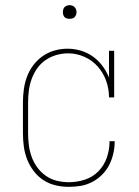

<svg xmlns="http://www.w3.org/2000/svg" viewBox="-20 -717 540 745"><path d="M247 8Q221 8 195.5 2Q170 -4 148.5 -18Q127 -32 111 -53Q95 -74 85.5 -98Q76 -122 72.5 -148Q69 -174 69 -200V-320Q69 -345 72.5 -370.5Q76 -396 85 -420Q94 -444 109.5 -464.5Q125 -485 146 -499.5Q167 -514 191.5 -521Q216 -528 242 -528Q268 -528 293.5 -520.5Q319 -513 340 -498Q361 -483 377 -462Q393 -441 403 -416V-520H423V-339H403Q403 -372 392 -403Q381 -434 359.5 -458.5Q338 -483 307.5 -496.5Q277 -510 245 -510Q221 -510 198.5 -503.5Q176 -497 157 -484Q138 -471 124.5 -452Q111 -433 103 -411Q95 -389 92 -366Q89 -343 89 -320V-200Q89 -177 92 -153.5Q95 -130 103 -108Q111 -86 125 -67Q139 -48 158.5 -34.5Q178 -21 201 -15.5Q224 -10 247 -10Q279 -10 309.5 -20Q340 -30 362 -52.5Q384 -75 394.5 -105.5Q405 -136 405 -167V-169H425V-167Q425 -144 419.5 -120.5Q414 -97 403.5 -76.5Q393 -56 376 -39Q359 -22 338 -11Q317 0 294 4Q271 8 247 8ZM250 -644Q245 -644 239.5 -645.5Q234 -647 230.5 -650.5Q227 -654 225.5 -659.5Q224 -665 224 -670Q224 -675 225.5 -680.5Q227 -686 230.5 -689.5Q234 -693 239.5 -695Q245 -697 250 -697Q255 -697 260.5 -695Q266 -693 269.5 -689.5Q273 -686 275 -680.5Q277 -675 277 -670Q277 -665 275 -659.5Q273 -654 269.5 -650.5Q266 -647 260.5 -645.5Q255 -644 250 -644Z"/></svg>

Font: Iosevka Curly Slab Thin
Style: Regular
Weight: 100
Monospace: yes
Designer: Belleve Invis
Foundry: Belleve Invis
Version: Version 22.1.2; ttfautohint (v1.8.4)